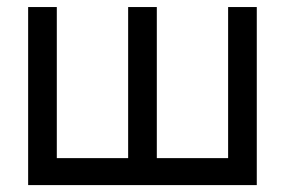

<svg xmlns="http://www.w3.org/2000/svg" viewBox="-20 -536 825 556"><path d="M144.5 -515.6V-78.1H351.1V-515.6H434.1V-78.1H640.6V-515.6H723.6V0H61.5V-515.6Z"/></svg>

Font: Intratopia Thin
Style: Regular
Weight: 100
Designer: Rasmus Andersson
Foundry: rsms
Version: Version 3.000;Glyphs 3.2.3 (3260)